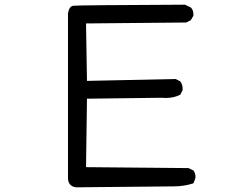

<svg xmlns="http://www.w3.org/2000/svg" viewBox="-20 -768 1040 819"><path d="M305 31Q270 27 270 -10V-711Q275 -741 292.5 -743.5Q310 -746 769 -748L794 -736Q805 -725 805 -707V-701L794 -682L774 -672L347 -668L351 -423L729 -431L749 -421Q759 -407 759 -390V-384L749 -364Q721 -350 686 -350L669 -351L351 -347L347 -55L784 -51L805 -41Q814 -29 814 -12Q814 -7 805 14Q765 27 721 27Q677 27 305 31Z"/></svg>

Font: Xiaolai Mono SC
Style: Regular
Weight: 400
Monospace: yes
Designer: LXGW / Nozomi Seto
Version: Version 3.113;September 30, 2024